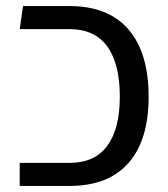

<svg xmlns="http://www.w3.org/2000/svg" viewBox="-20 -613 555 633"><path d="M45 0V-76H209Q292 -76 333.5 -132Q375 -188 375 -294Q375 -403 333.5 -460Q292 -517 209 -517H45L56 -593H209Q337 -593 403.5 -516Q470 -439 470 -294Q470 -151 403.5 -75.5Q337 0 209 0Z"/></svg>

Font: Noto Sans Hebrew Thin
Style: Regular
Weight: 400
Version: Version 3.001